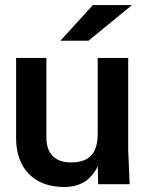

<svg xmlns="http://www.w3.org/2000/svg" viewBox="-20 -731 619 762"><path d="M236.3 11.2C277.3 11.2 313.5 -3.4 333 -22.9C353 -42.5 364.3 -60.1 367.7 -74.2L369.6 0H494.6L488.8 -134.8V-501H367.7V-200.7C367.7 -120.6 333.5 -86.4 261.2 -86.4C200.7 -86.4 164.1 -119.1 164.1 -185.5V-501H43.9V-183.6C43.9 -123 61 -75.2 94.7 -40.5C128.4 -5.9 175.8 11.2 236.3 11.2ZM331.1 -569.3 503.9 -710.9H348.6L219.7 -569.3Z"/></svg>

Font: Ride
Style: Bold
Weight: 700
Version: Version 3.000